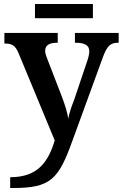

<svg xmlns="http://www.w3.org/2000/svg" viewBox="-20 -701 614 961"><path d="M155 -610H445V-681H155ZM31 240H45C235 240 273 196 343 2L494 -412C515 -470 532 -487 570 -487H574V-536H355V-487H359C403 -487 427 -475 427 -444C427 -432 422 -411 417 -397L351 -201C343 -180 326 -138 322 -106C318 -135 305 -178 286 -227L216 -408C211 -420 206 -435 206 -446C206 -476 228 -487 266 -487H269V-536H2V-483H5C37 -483 56 -475 72 -437L254 2C221 110 169 186 31 186Z"/></svg>

Font: Noto Serif Semi
Style: Regular
Weight: 600
Designer: Monotype Design Team
Foundry: Monotype Imaging Inc.
Version: Version 1.002